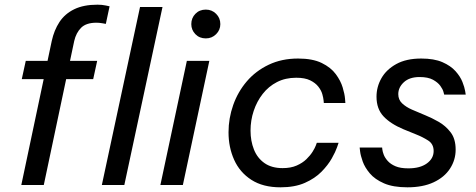

<svg xmlns="http://www.w3.org/2000/svg" viewBox="-20 -790 2034 820"><path d="M167 0H71L201 -615Q211 -661 234 -696Q257 -731 297 -750.5Q337 -770 396 -770Q416 -770 432 -766.5Q448 -763 448 -763L432 -688Q432 -688 418 -690.5Q404 -693 392 -693Q348 -693 326.5 -671.5Q305 -650 297 -615ZM378 -452H73L90 -530H395Z M511 0H415L578 -760H674Z M761 0H665L778 -530H874ZM859 -626Q832 -626 814.5 -644Q797 -662 797 -687Q797 -713 814.5 -731Q832 -749 859 -749Q885 -749 903 -731Q921 -713 921 -687Q921 -662 903 -644Q885 -626 859 -626Z M1178 10Q1103 10 1053.5 -22Q1004 -54 980 -107.5Q956 -161 956 -225Q956 -285 976 -341.5Q996 -398 1034 -442.5Q1072 -487 1127.5 -513.5Q1183 -540 1253 -540Q1315 -540 1354 -521Q1393 -502 1414 -473.5Q1435 -445 1443.5 -416.5Q1452 -388 1453.5 -369Q1455 -350 1455 -350H1363Q1363 -350 1362 -361Q1361 -372 1356.5 -388Q1352 -404 1339.5 -420Q1327 -436 1304.5 -447Q1282 -458 1245 -458Q1199 -458 1163 -439.5Q1127 -421 1102 -389Q1077 -357 1063.5 -316.5Q1050 -276 1050 -232Q1050 -188 1064.5 -151.5Q1079 -115 1109.5 -93.5Q1140 -72 1187 -72Q1222 -72 1247 -83Q1272 -94 1288.5 -110Q1305 -126 1315 -142Q1325 -158 1329 -169Q1333 -180 1333 -180H1426Q1426 -180 1419.5 -161Q1413 -142 1397 -113.5Q1381 -85 1353 -56.5Q1325 -28 1282 -9Q1239 10 1178 10Z M1720 10Q1659 10 1620 -7Q1581 -24 1559.5 -49.5Q1538 -75 1529 -100.5Q1520 -126 1518 -143Q1516 -160 1516 -160H1612Q1612 -160 1613 -151Q1614 -142 1619 -129Q1624 -116 1636 -102.5Q1648 -89 1669 -80Q1690 -71 1724 -71Q1774 -71 1803 -92Q1832 -113 1832 -145Q1832 -175 1808.5 -190Q1785 -205 1757 -216L1703 -238Q1648 -261 1618 -293Q1588 -325 1588 -377Q1588 -419 1609 -456Q1630 -493 1672.5 -516.5Q1715 -540 1779 -540Q1834 -540 1869.5 -524.5Q1905 -509 1925.5 -486Q1946 -463 1955 -440Q1964 -417 1966.5 -401.5Q1969 -386 1969 -386H1877Q1877 -386 1874 -397.5Q1871 -409 1860.5 -423.5Q1850 -438 1829 -449.5Q1808 -461 1772 -461Q1729 -461 1705 -439Q1681 -417 1681 -388Q1681 -364 1697.5 -348.5Q1714 -333 1739 -322L1798 -297Q1823 -287 1853 -270Q1883 -253 1904.5 -225Q1926 -197 1926 -151Q1926 -107 1902 -70Q1878 -33 1832 -11.5Q1786 10 1720 10Z"/></svg>

Font: Be Vietnam Pro Variable Thin
Style: Italic
Weight: 100
Italic angle: -12°
Designer: Lam Bao, Tony Le, Vietanh Nguyen
Foundry: Yellow Type Foundry
Version: Version 1.002